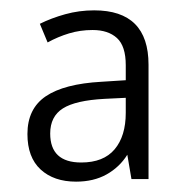

<svg xmlns="http://www.w3.org/2000/svg" viewBox="-20 -742 359 371"><path d="M162 -722Q267 -722 267 -617V-396H234L226 -443Q211 -419 186 -405Q161 -391 127 -391Q84 -391 58.5 -414.5Q33 -438 33 -483Q33 -532 68.5 -556Q104 -580 176 -584L223 -587V-616Q223 -653 206 -668.5Q189 -684 159 -684Q135 -684 113.5 -677.5Q92 -671 72 -660L57 -696Q79 -707 106 -714.5Q133 -722 162 -722ZM182 -551Q126 -548 101.5 -532.5Q77 -517 77 -484Q77 -428 137 -428Q180 -428 201.5 -453.5Q223 -479 223 -524V-553Z"/></svg>

Font: Noto Sans Lao SemiCondensed Light
Style: Regular
Weight: 300
Width: 4
Designer: Monotype Design Team
Foundry: Monotype Imaging Inc.
Version: Version 2.003; ttfautohint (v1.8.4.7-5d5b)